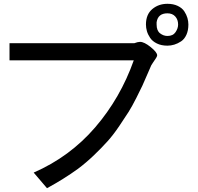

<svg xmlns="http://www.w3.org/2000/svg" viewBox="-20 -874 1040 1009"><path d="M860 -854Q891 -854 914 -843Q937 -832 948.5 -814.5Q960 -797 965 -779.5Q970 -762 970 -745Q970 -714 959.5 -691Q949 -668 931.5 -656.5Q914 -645 896 -639.5Q878 -634 860 -634Q828 -634 804.5 -645.5Q781 -657 769 -675Q757 -693 752 -710.5Q747 -728 747 -745Q747 -798 780 -826Q813 -854 860 -854ZM860 -685Q889 -685 902.5 -705Q916 -725 916 -745Q916 -771 901 -787.5Q886 -804 860 -804Q810 -804 803 -757V-745Q803 -713 821 -699Q839 -685 860 -685ZM716 -654Q738 -654 772 -626.5Q806 -599 806 -583Q806 -575 784 -545L775 -531Q774 -529 755 -485Q736 -441 728.5 -424.5Q721 -408 697 -360.5Q673 -313 655.5 -285.5Q638 -258 607 -212Q576 -166 546 -132.5Q516 -99 475 -59.5Q434 -20 390 13Q317 66 227 115L157 33Q347 -50 480 -204.5Q613 -359 683 -557H30V-647H686Q704 -654 716 -654Z"/></svg>

Font: cwTeXHei
Style: Medium
Weight: 500
Version: Version 1.17